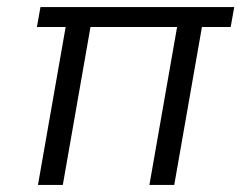

<svg xmlns="http://www.w3.org/2000/svg" viewBox="-20 -521 686 541"><path d="M87 0 165 -445H84L94 -501H640L630 -445H549L471 0H401L479 -445H235L157 0Z"/></svg>

Font: DM Sans 17pt Light
Style: Italic
Weight: 300
Italic angle: -10°
Version: Version 4.004;gftools[0.9.30]